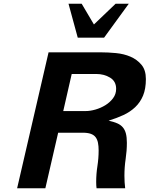

<svg xmlns="http://www.w3.org/2000/svg" viewBox="-20 -1000 795 1020"><path d="M238 -722H516Q554 -722 596 -718Q638 -714 673 -699Q708 -684 731.5 -656Q755 -628 755 -580Q755 -528 740 -492Q725 -456 698 -430.5Q671 -405 635 -388.5Q599 -372 557 -359Q584 -353 602.5 -345Q621 -337 632.5 -323.5Q644 -310 649 -290Q654 -270 654 -241Q654 -199 647.5 -155.5Q641 -112 641 -66Q641 -49 642 -32Q643 -15 645 0H493Q492 -6 491.5 -14.5Q491 -23 491 -34Q491 -76 497.5 -117.5Q504 -159 504 -201Q504 -224 500.5 -241.5Q497 -259 488 -271Q479 -283 462.5 -289Q446 -295 419 -295H289L221 0H71ZM435 -410Q459 -410 487 -418Q515 -426 539.5 -441Q564 -456 580.5 -478Q597 -500 597 -528Q597 -568 565 -587.5Q533 -607 491 -607H361L316 -410ZM533 -800H393L344 -980H414L479 -870L594 -980H664Z"/></svg>

Font: Perun
Style: Bold Italic
Weight: 700
Italic angle: -12°
Foundry: Copyright (c) Stefan Peev, Context Ltd, 2016
Version: Version 1.027